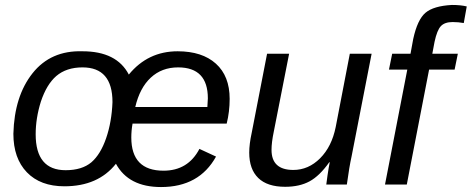

<svg xmlns="http://www.w3.org/2000/svg" viewBox="-20 -745 1904 775"><path d="M895 -246H515Q510 -218 510 -190Q510 -56 640 -56Q739 -56 785 -144L852 -113Q784 10 630 10Q499 10 448 -84Q376 7 240 7Q143 7 88.5 -49.5Q34 -106 34 -205Q38 -357 111.5 -449.5Q185 -542 313 -538Q451 -538 500 -444Q577 -538 697 -538Q796 -538 851.5 -488Q907 -438 907 -346Q907 -294 895 -246ZM434 -333Q434 -473 313 -473Q248 -473 207 -438Q168 -404 145 -335Q124 -268 124 -203Q124 -58 245 -58Q311 -58 349 -90Q386 -122 408.5 -187.5Q431 -253 434 -333ZM526 -313H817L819 -348Q819 -473 699 -473Q633 -473 588.5 -431.5Q544 -390 526 -313Z M1058 -528H1147L1085 -213Q1076 -170 1076 -140Q1076 -59 1164 -59Q1225 -59 1272 -106Q1319 -153 1335 -232L1392 -528H1480L1399 -113Q1390 -73 1380 0H1297Q1297 -2 1302 -37Q1307 -71 1311 -90H1309Q1270 -35 1229.5 -13Q1189 9 1131 9Q1059 9 1022.5 -26.5Q986 -62 986 -129Q986 -163 996 -209Z M1815 -464H1712L1622 0H1534L1624 -464H1550L1563 -528H1637L1648 -588Q1665 -666 1697.5 -693.5Q1730 -721 1804 -725Q1840 -725 1864 -719L1852 -652L1830 -655L1807 -656Q1775 -656 1759.5 -639.5Q1744 -623 1734 -576L1725 -528H1828Z"/></svg>

Font: Libra Sans
Style: Italic
Weight: 400
Italic angle: -12°
Foundry: Context Ltd
Version: Version 1.002